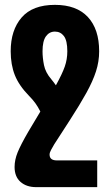

<svg xmlns="http://www.w3.org/2000/svg" viewBox="-20 -532 458 790"><path d="M214 128H380V238H129Q89 238 64.5 216.5Q40 195 40 155Q40 126 52.5 95Q65 64 97 9L146 -73Q136 -93 125 -108Q114 -123 100 -137Q58 -180 41 -223Q24 -266 24 -321Q24 -408 69 -460Q114 -512 206 -512Q295 -512 341.5 -462Q388 -412 388 -321Q388 -279 375 -238.5Q362 -198 335.5 -150Q309 -102 267 -37L203 62Q196 74 190 85Q184 96 184 104Q184 128 214 128ZM191 -206Q201 -194 210 -181Q236 -228 246.5 -258Q257 -288 257 -321Q257 -365 243 -383.5Q229 -402 206 -402Q183 -402 169 -382.5Q155 -363 155 -321Q155 -294 161 -264Q167 -234 191 -206Z"/></svg>

Font: Noto Sans Armenian ExtraCondensed
Style: Bold
Weight: 700
Width: 2
Designer: Monotype Design Team
Foundry: Monotype Imaging Inc.
Version: Version 2.008; ttfautohint (v1.8.4.7-5d5b)